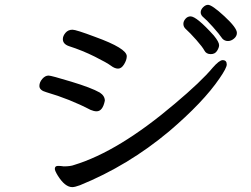

<svg xmlns="http://www.w3.org/2000/svg" viewBox="-20 -789 1040 795"><path d="M379.9 -328.1Q369.1 -328.1 355 -334Q269 -378.9 171.9 -407.2Q143.1 -415 143.1 -433.1Q143.1 -448.2 155 -462.2Q167 -476.1 181.2 -476.1Q191.9 -476.1 274.9 -450.9Q357.9 -425.8 393.1 -405.8Q414.1 -392.1 414.1 -372.1Q405.3 -328.1 379.9 -328.1ZM279.3 -14.2Q249 -14.2 219.2 -62Q207 -82 207 -89.8Q207 -102.1 220.2 -102.1Q231.9 -102.1 244.1 -100.1Q272 -100.1 287.1 -106Q471.2 -162.1 703.1 -358.9Q813 -451.2 860.8 -508.8Q888.2 -540 901.9 -540Q918.9 -540 918.9 -522Q918.9 -507.8 889.2 -464.8Q822.3 -366.2 680.2 -245.1Q510.3 -103 311 -22Q290 -14.2 279.3 -14.2ZM265.1 -598.1Q240.2 -606.9 240.2 -627Q240.2 -640.1 251.2 -653.1Q262.2 -666 280.3 -666Q294.9 -666 374 -636.2Q504.9 -588.9 504.9 -556.2Q504.9 -541 493.9 -522.9Q482.9 -504.9 469 -504.9Q455.1 -504.9 439.5 -516.8Q423.8 -528.8 372.6 -554.4Q321.3 -580.1 265.1 -598.1ZM853 -564.9Q834 -564.9 826.4 -579.6Q818.8 -594.2 793 -623.5Q767.1 -652.8 747.1 -670.9Q739.3 -679.2 739.3 -690.2Q739.3 -701.2 748 -711.2Q756.8 -721.2 769 -721.2Q793.9 -721.2 865.2 -642.1Q887.2 -615.2 887.2 -602.1Q887.2 -591.8 878.7 -578.4Q870.1 -564.9 853 -564.9ZM923.8 -619.1Q910.2 -619.1 900.9 -628.9Q887.2 -648.9 861.1 -678Q835 -707 823 -716.6Q811 -726.1 811 -737.8Q811 -749 821 -759Q831.1 -769 841.3 -769Q857.9 -769 909.4 -721.4Q960.9 -673.8 960.9 -652.8Q960.9 -639.2 949 -629.2Q937 -619.1 923.8 -619.1Z"/></svg>

Font: LXGW WenKai GB Screen
Style: Regular
Weight: 400
Designer: LXGW / Fontworks Inc.
Foundry: LXGW / Fontworks Inc.
Version: Version 1.321;February 19, 2024;FontCreator 14.0.0.2901 64-b